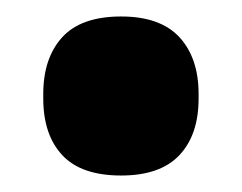

<svg xmlns="http://www.w3.org/2000/svg" viewBox="-20 -198 294 233"><path d="M127 15Q78.5 15 55.5 -9.8Q32.5 -34.5 32.5 -78.5V-84Q32.5 -127.5 55.5 -152.8Q78.5 -178 127 -178Q174.5 -178 197.8 -152.8Q221 -127.5 221 -84V-78.5Q221 -34.5 197.8 -9.8Q174.5 15 127 15Z"/></svg>

Font: Anek Bangla Medium ExtraBold
Style: Regular
Weight: 800
Version: Version 1.003